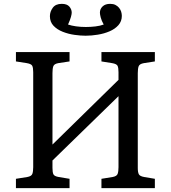

<svg xmlns="http://www.w3.org/2000/svg" viewBox="-20 -968 880 988"><path d="M62 0V-47.9L120.1 -57.1Q142.1 -61 146.5 -73.5Q150.9 -85.9 150.9 -107.9V-596.2Q150.9 -619.1 146 -629.2Q141.1 -639.2 118.2 -643.1L62 -651.9V-700.2H337.9V-651.9L279.8 -643.1Q258.8 -639.2 254.4 -627.2Q250 -615.2 250 -591.8V-224.1L589.8 -557.1V-596.2Q589.8 -619.1 585 -629.2Q580.1 -639.2 557.1 -643.1L502 -651.9V-700.2H776.9V-651.9L720.2 -643.1Q698.2 -639.2 693.6 -627.2Q689 -615.2 689 -591.8V-104Q689 -81.1 694.6 -71Q700.2 -61 722.2 -57.1L776.9 -47.9V0H502V-47.9L559.1 -57.1Q581.1 -61 585.4 -73.5Q589.8 -85.9 589.8 -107.9V-473.1L250 -142.1V-104Q250 -81.1 254.9 -71Q259.8 -61 282.2 -57.1L337.9 -47.9V0ZM420.9 -784.2Q395 -784.2 363.5 -788.6Q332 -793 303 -804.4Q273.9 -815.9 255.4 -835.4Q236.8 -855 236.8 -884.8Q236.8 -907.7 251.5 -928Q266.1 -948.2 297.9 -948.2Q324.7 -948.2 336.9 -934.1Q349.1 -919.9 349.1 -902.8Q349.1 -896 345 -880.6Q340.8 -865.2 330.1 -841.8Q347.2 -835.9 371.1 -832.5Q395 -829.1 421.9 -829.1Q445.8 -829.1 470.9 -832Q496.1 -835 513.7 -841.8Q502.4 -861.8 498.3 -877.9Q494.1 -894 494.1 -902.8Q494.1 -921.9 508.1 -935.1Q522 -948.2 546.9 -948.2Q563 -948.2 574 -942.6Q585 -937 592.5 -928Q600.1 -918.9 603.5 -908Q606.9 -897 606.9 -886.2Q606.9 -858.4 589.4 -838.6Q571.8 -818.8 543.9 -806.9Q516.1 -794.9 483.4 -789.6Q450.7 -784.2 420.9 -784.2Z"/></svg>

Font: Literata
Style: Regular
Weight: 400
Designer: Latin by Veronika Burian and Jose Scaglione. Greek by Irene Vlachou. Cyrillic by Vera Evstafieva.
Foundry: TypeTogether
Version: Version 3.002